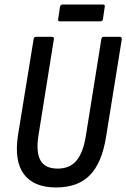

<svg xmlns="http://www.w3.org/2000/svg" viewBox="-20 -817 556 845"><path d="M227 8Q129 8 85.5 -50Q42 -108 59 -221L128 -645Q130 -655 138 -655H208Q219 -655 217 -644L149 -219Q138 -148 158 -111.5Q178 -75 234 -75Q287 -75 316.5 -110Q346 -145 358 -220L426 -645Q428 -655 436 -655H507Q517 -655 516 -644L447 -216Q429 -101 376 -46.5Q323 8 227 8ZM244 -723Q234 -723 236 -733L244 -787Q246 -797 256 -797H433Q443 -797 441 -787L433 -733Q432 -723 420 -723Z"/></svg>

Font: Sofia Sans Condensed SemiBold
Style: Italic
Weight: 600
Italic angle: -9°
Version: Version 4.100